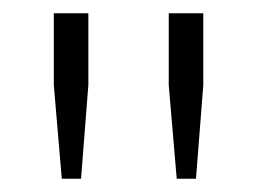

<svg xmlns="http://www.w3.org/2000/svg" viewBox="-20 -749 388 289"><path d="M73 -480 61 -621V-729H113V-621L102 -480ZM246 -480 234 -621V-729H286V-621L275 -480Z"/></svg>

Font: Mona Sans ExtraLight Light
Style: Regular
Weight: 300
Version: Version 2.000